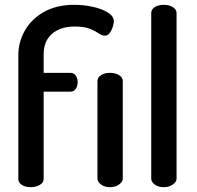

<svg xmlns="http://www.w3.org/2000/svg" viewBox="-20 -776 815 796"><path d="M107 0Q85 0 70.5 -9.5Q56 -19 56 -34V-547Q56 -602 83.5 -650Q111 -698 163 -727Q215 -756 288 -756Q328 -756 366 -747.5Q404 -739 428 -723.5Q452 -708 452 -688Q452 -681 448 -666.5Q444 -652 435.5 -640Q427 -628 414 -628Q403 -628 389.5 -637.5Q376 -647 353 -656.5Q330 -666 289 -666Q257 -666 232.5 -657Q208 -648 192 -632.5Q176 -617 168.5 -596.5Q161 -576 161 -552V-474H272Q287 -474 294.5 -462Q302 -450 302 -435Q302 -420 294.5 -408Q287 -396 272 -396H161V-34Q161 -19 145 -9.5Q129 0 107 0ZM436 0Q414 0 399 -11Q384 -22 384 -35V-440Q384 -455 399 -464.5Q414 -474 436 -474Q458 -474 473.5 -464.5Q489 -455 489 -440V-35Q489 -22 473.5 -11Q458 0 436 0Z M659 0Q636 0 621.5 -11Q607 -22 607 -35V-722Q607 -737 621.5 -746.5Q636 -756 659 -756Q681 -756 696.5 -746.5Q712 -737 712 -722V-35Q712 -22 696.5 -11Q681 0 659 0Z"/></svg>

Font: Dosis ExtraLight SemiBold
Style: Regular
Weight: 600
Version: Version 3.001; ttfautohint (v1.8.2)